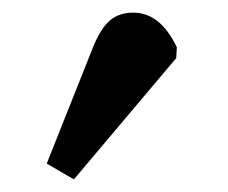

<svg xmlns="http://www.w3.org/2000/svg" viewBox="-20 -781 361 304"><path d="M97 -497 54 -522 128 -708Q140 -737 154.5 -749Q169 -761 191 -761Q234 -761 260 -706L259 -689Z"/></svg>

Font: Literata 7pt
Style: Bold Italic
Weight: 700
Italic angle: -2°
Designer: Latin by Veronika Burian and Jose Scaglione. Greek by Irene Vlachou. Cyrillic by Vera Evstafieva
Foundry: TypeTogether
Version: Version 3.002